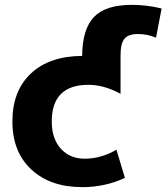

<svg xmlns="http://www.w3.org/2000/svg" viewBox="-20 -760 685 790"><path d="M319 10Q187 10 109 -62.5Q31 -135 31 -260Q31 -386 107 -457.5Q183 -529 318 -530Q319 -641 367 -690.5Q415 -740 522 -740Q585 -740 645 -725L622 -605Q586 -620 548 -620Q508 -620 492 -600.5Q476 -581 476 -532V-374Q408 -411 344 -411Q193 -411 193 -260Q193 -189 230.5 -148Q268 -107 328 -107Q396 -107 459 -144L494 -28Q412 10 319 10Z"/></svg>

Font: Mplus 1p ExtraBold
Style: Regular
Weight: 800
Version: Version 1.061